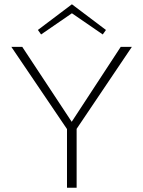

<svg xmlns="http://www.w3.org/2000/svg" viewBox="-20 -877 669 897"><path d="M316 -815 172 -716 157 -737 316 -857 475 -737 460 -716ZM596 -658 338 -275V0H293V-274L33 -658H84L315 -308L544 -658Z"/></svg>

Font: EauTestSC Light
Style: Regular
Weight: 300
Designer: Christian Thalmann (Catharsis Fonts)
Version: Version 0.001;PS 000.001;hotconv 1.0.88;makeotf.lib2.5.64775